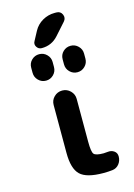

<svg xmlns="http://www.w3.org/2000/svg" viewBox="-143 -1043 785 1124"><g transform="rotate(-15 250.0 -480.5)"><path d="M394.5 -103.5Q417 -106.4 433.6 -94.7Q450.2 -83 450.2 -61.5Q450.2 -35.2 434.6 -15.6Q418.9 3.9 394.5 6.8Q369.1 9.8 339.8 9.8Q237.3 9.8 198.7 -27.3Q160.2 -64.5 160.2 -160.2V-450.2Q160.2 -479.5 180.7 -499.5Q201.2 -519.5 230 -519.5Q258.8 -519.5 279.3 -499Q299.8 -478.5 299.8 -450.2V-190.4Q299.8 -129.9 311 -115.7Q322.3 -101.6 370.1 -101.6Q377 -101.6 394.5 -103.5ZM280.3 -665V-695.3Q280.3 -722.7 299.3 -741.2Q318.4 -759.8 345.2 -759.8Q372.1 -759.8 391.1 -740.7Q410.2 -721.7 410.2 -695.3V-665Q410.2 -637.7 391.1 -618.7Q372.1 -599.6 345.2 -599.6Q318.4 -599.6 299.3 -618.7Q280.3 -637.7 280.3 -665ZM219.7 -665Q219.7 -637.7 200.7 -618.7Q181.6 -599.6 154.8 -599.6Q127.9 -599.6 108.9 -618.7Q89.8 -637.7 89.8 -665V-695.3Q89.8 -722.7 108.9 -741.2Q127.9 -759.8 154.8 -759.8Q181.6 -759.8 200.7 -740.7Q219.7 -721.7 219.7 -695.3ZM315.4 -969.7Q340.8 -969.7 350.6 -947.3Q360.4 -924.8 343.8 -906.2L280.3 -835Q240.2 -790 179.7 -790Q160.2 -790 149.4 -807.1Q138.7 -824.2 149.4 -841.8L178.7 -896.5Q197.3 -930.7 231.4 -950.2Q265.6 -969.7 304.7 -969.7Z"/></g></svg>

Font: Rounded-X Mgen+ 2m bold
Style: Bold
Weight: 700
Designer: [Source Han Sans]
Ryoko NISHIZUKA  (kana & ideographs); Paul D. Hunt (Latin, Greek & Cyrillic); Wenlong ZHANG  (bopomofo
Version: Version 1.059.20150602